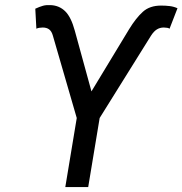

<svg xmlns="http://www.w3.org/2000/svg" viewBox="-20 -758 739 778"><path d="M244.6 0 291 -279.8 194.3 -613.3Q189.5 -630.9 179.4 -638.7Q169.4 -646.5 152.8 -646.5Q146.5 -646.5 138.9 -645.3Q131.3 -644 127.4 -641.6L123 -722.7Q141.1 -731 154.1 -734.6Q167 -738.3 185.1 -737.3Q220.2 -735.8 244.1 -712.4Q268.1 -689 283.2 -633.3L350.6 -387.7L502.9 -639.2Q531.2 -685.5 559.1 -710.4Q586.9 -735.4 632.8 -735.4Q650.9 -735.4 667.5 -733.4Q684.1 -731.4 699.2 -724.6L667 -641.6Q664.6 -644 657.5 -645.3Q650.4 -646.5 643.6 -646.5Q627.9 -646.5 615.5 -638.7Q603 -630.9 591.8 -613.3L383.8 -279.8L337.4 0Z"/></svg>

Font: Inter Variable
Style: Italic
Weight: 400
Italic angle: -9.39999°
Designer: Rasmus Andersson
Foundry: rsms
Version: Version 4.001;git-9221beed3